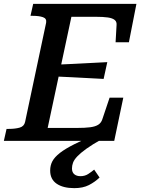

<svg xmlns="http://www.w3.org/2000/svg" viewBox="-44 -730 735 995"><path d="M595 -224 548 0H-24L-10 -62H1Q34 -62 57.5 -68.5Q81 -75 86 -98L195 -612Q199 -634 178.5 -641Q158 -648 125 -648H114L128 -710H663L624 -511H555L560 -599Q562 -617 550.5 -626.5Q539 -636 515 -639.5Q491 -643 451 -643H326L203 -67H355Q397 -67 423.5 -70.5Q450 -74 465 -83.5Q480 -93 486 -111L524 -224ZM250 -395Q294 -397 337.5 -399Q381 -401 424.5 -403.5Q468 -406 512 -408L493 -321Q451 -323 408 -325.5Q365 -328 322.5 -330Q280 -332 237 -334ZM463 -39 484 -9Q434 19 403.5 41Q373 63 356.5 80.5Q340 98 334.5 113Q329 128 329 143Q329 163 341 173Q353 183 373 183Q396 183 413.5 171.5Q431 160 444 149L472 190Q448 213 417 229Q386 245 341 245Q283 245 249.5 222Q216 199 216 154Q216 127 227.5 105.5Q239 84 266.5 62.5Q294 41 342 17Q390 -7 463 -39Z"/></svg>

Font: Roboto Serif 20pt Medium
Style: Italic
Weight: 500
Italic angle: -10°
Version: Version 1.008